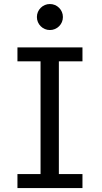

<svg xmlns="http://www.w3.org/2000/svg" viewBox="-20 -953 516 973"><path d="M397.9 -712.9V-642.1H278.3V-70.8H397.9V0H68.4V-70.8H185.5V-642.1H68.4V-712.9ZM167 -866.7Q167 -880.4 172.1 -892.3Q177.2 -904.3 186.3 -913.3Q195.3 -922.4 207.3 -927.5Q219.2 -932.6 232.9 -932.6Q246.6 -932.6 258.5 -927.5Q270.5 -922.4 279.5 -913.3Q288.6 -904.3 293.7 -892.3Q298.8 -880.4 298.8 -866.7Q298.8 -853 293.7 -841.1Q288.6 -829.1 279.5 -820.1Q270.5 -811 258.5 -805.9Q246.6 -800.8 232.9 -800.8Q219.2 -800.8 207.3 -805.9Q195.3 -811 186.3 -820.1Q177.2 -829.1 172.1 -841.1Q167 -853 167 -866.7Z"/></svg>

Font: Andika Eur
Style: Regular
Weight: 400
Designer: Victor Gaultney, Annie Olsen, Julie Remington, Don Collingsworth, Eric Hays, Becca Hirsbrunner
Foundry: SIL International
Version: Version 5.000